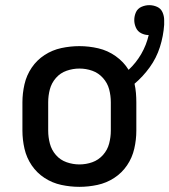

<svg xmlns="http://www.w3.org/2000/svg" viewBox="-20 -717 657 745"><path d="M288 8Q323 8 358 0.5Q393 -7 423 -26.5Q453 -46 473 -75.5Q493 -105 501 -140Q509 -175 509 -210V-320Q509 -338 507.5 -356Q506 -374 502 -392Q535 -420 561 -456Q587 -492 600.5 -534.5Q614 -577 617 -621Q617 -621 617 -621Q617 -621 617 -621V-622Q617 -626 617 -630.5Q617 -635 617 -639Q617 -655 610.5 -669.5Q604 -684 589.5 -690.5Q575 -697 559 -697Q544 -697 529 -690.5Q514 -684 507.5 -669.5Q501 -655 501 -639Q501 -624 507.5 -609.5Q514 -595 528 -588Q542 -581 557 -581Q548 -542 528 -507.5Q508 -473 479 -446Q460 -477 429 -499Q398 -521 361.5 -529.5Q325 -538 288 -538Q253 -538 218 -530.5Q183 -523 153 -503.5Q123 -484 103 -454.5Q83 -425 75 -390Q67 -355 67 -320V-210Q67 -175 75 -140Q83 -105 103 -75.5Q123 -46 153 -26.5Q183 -7 218 0.5Q253 8 288 8ZM288 -79Q263 -79 238.5 -87.5Q214 -96 197 -115.5Q180 -135 173.5 -160Q167 -185 167 -210V-320Q167 -346 173.5 -370.5Q180 -395 197 -414.5Q214 -434 238.5 -442.5Q263 -451 288 -451Q314 -451 338 -442.5Q362 -434 379.5 -414.5Q397 -395 403.5 -370.5Q410 -346 410 -320V-210Q410 -185 403.5 -160Q397 -135 379.5 -115.5Q362 -96 338 -87.5Q314 -79 288 -79Z"/></svg>

Font: Iosevka Sparkle Medium
Style: Regular
Weight: 500
Designer: Belleve Invis
Foundry: Belleve Invis
Version: Version 4.5.0; ttfautohint (v1.8.3)